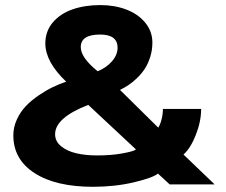

<svg xmlns="http://www.w3.org/2000/svg" viewBox="-20 -726 890 756"><path d="M346 9.5Q199.5 9.5 116 -44.5Q32.5 -98.5 32.5 -193Q32.5 -225.5 46.5 -255.8Q60.5 -286 81.8 -308.2Q103 -330.5 132 -350.2Q161 -370 187 -382.5Q213 -395 240.5 -404.5Q158.5 -482.5 158.5 -555Q158.5 -603 188 -637.8Q217.5 -672.5 265.8 -689.2Q314 -706 375.5 -706Q431 -706 477.2 -688.5Q523.5 -671 551.8 -636.8Q580 -602.5 580 -558.5Q580 -529.5 571.8 -502.8Q563.5 -476 550.8 -456.2Q538 -436.5 520.5 -419.5Q503 -402.5 486.5 -391.5Q470 -380.5 452.5 -372L603 -223.5Q610.5 -234 616 -255.2Q621.5 -276.5 621.5 -297H772Q772 -248 751.2 -195.2Q730.5 -142.5 702.5 -117.5L825 0H648L602 -42.5Q581 -25.5 506.5 -8Q432 9.5 346 9.5ZM364.5 -445.5Q398.5 -459 420.8 -484.5Q443 -510 443 -538Q443 -590 374 -590Q298 -590 298 -540.5Q298 -499 364.5 -445.5ZM362.5 -114Q418 -114 462 -122Q506 -130 515.5 -137.5L327.5 -313Q197 -262.5 197 -197.5Q197 -169.5 220.5 -150.2Q244 -131 280.2 -122.5Q316.5 -114 362.5 -114Z"/></svg>

Font: League Mono Wide
Style: Bold
Weight: 700
Width: 8
Designer: Tyler Finck
Foundry: The League of Moveable Type / Tyler Finck
Version: Version 2.210